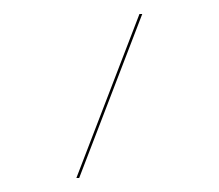

<svg xmlns="http://www.w3.org/2000/svg" viewBox="-20 -700 312 274"><path d="M179 -680H183L93 -446H89Z"/></svg>

Font: FiraGO Four
Style: Regular
Weight: 100
Designer: bBox Type
Foundry: bBox Type GmbH
Version: Version 1.001